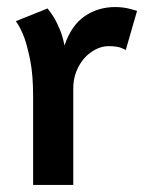

<svg xmlns="http://www.w3.org/2000/svg" viewBox="-20 -525 409 545"><path d="M188 -274V0H74V-252Q74 -312 66 -352.5Q58 -393 49 -418Q38 -447 25 -465L115 -501Q124 -490 134 -474Q142 -460 150 -441Q158 -422 163 -396Q183 -454 221 -479.5Q259 -505 307 -505Q330 -505 350 -499.5Q370 -494 369 -494L337 -383Q338 -383 325.5 -388.5Q313 -394 288 -394Q270 -394 252 -385Q234 -376 220 -360.5Q206 -345 197 -323Q188 -301 188 -274Z"/></svg>

Font: Amaranth
Style: Regular
Weight: 400
Designer: Gesine Todt
Foundry: Gesine Todt
Version: Version 1.001